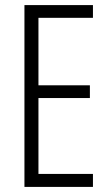

<svg xmlns="http://www.w3.org/2000/svg" viewBox="-20 -785 432 754"><path d="M345 -51V-102H131V-400H333V-450H131V-715H345V-765H76V-51Z"/></svg>

Font: Noto Sans Tamil UI ExtraCondensed Light
Style: Regular
Weight: 300
Width: 2
Designer: Jelle Bosma - Monotype Design Team
Foundry: Monotype Imaging Inc.
Version: Version 2.004